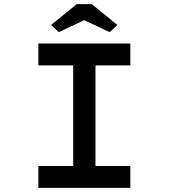

<svg xmlns="http://www.w3.org/2000/svg" viewBox="-20 -911 819 931"><path d="M166 0V-106H335V-594H166V-700H612V-594H443V-106H612V0ZM265 -755 228 -790 352 -891H425L549 -790L512 -755L374 -820H403Z"/></svg>

Font: Lexend Tera
Style: Regular
Weight: 400
Designer: Bonnie Shaver-Troup, Thomas Jockin
Foundry: Lexend
Version: Version 1.007